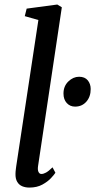

<svg xmlns="http://www.w3.org/2000/svg" viewBox="-20 -838 430 868"><path d="M152 -87Q149.5 -70 154 -60.8Q158.5 -51.5 167 -51.5Q176.5 -51.5 188 -57.8Q199.5 -64 217.5 -81.5L230.5 -57Q225.5 -49 210.8 -33Q196 -17 171.5 -3.5Q147 10 112.5 10Q95 10 80.5 4Q66 -2 57.8 -16Q49.5 -30 50 -52Q50 -56.5 50.5 -62.8Q51 -69 52 -76Q53 -83 53.5 -87.5L153.5 -747.5L92 -765L100.5 -799L239 -817.5L259.5 -805ZM267 -415Q267 -448.5 289 -469.8Q311 -491 337.5 -491Q363.5 -491 376.8 -474.8Q390 -458.5 390 -435.5Q390 -400.5 370.2 -378.2Q350.5 -356 319.5 -356Q296.5 -356 281.8 -372.2Q267 -388.5 267 -415Z"/></svg>

Font: Merriweather 24pt
Style: Italic
Weight: 400
Italic angle: -7.8°
Designer: Eben Sorkin
Foundry: Eben Sorkin
Version: Version 2.101